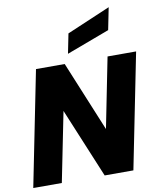

<svg xmlns="http://www.w3.org/2000/svg" viewBox="-103 -1071 962 1152"><g transform="rotate(-10 377.5 -495.0)"><path d="M755 -700 615 0H440L264 -424L179 0H5L145 -700H320L496 -273L581 -700ZM639 -990 612 -855 350 -757 374 -877Z"/></g></svg>

Font: Albert Sans Black
Style: Italic
Weight: 900
Italic angle: -11.25°
Designer: Andreas Rasmussen
Foundry: a.Foundry
Version: Version 1.025